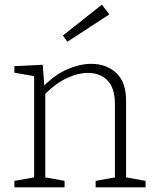

<svg xmlns="http://www.w3.org/2000/svg" viewBox="-20 -807 668 827"><path d="M42 0V-28L127 -43V-479L42 -494V-522L164 -528L171 -439Q219 -487 272 -509.5Q325 -532 373 -532Q439 -532 481.5 -492Q524 -452 523 -370V-43L607 -28V0H392V-28L475 -43V-359Q475 -428 443 -460.5Q411 -493 358 -493Q317 -493 269 -471Q221 -449 175 -403V-43L258 -28V0ZM270 -627 251 -654 419 -787 451 -745Z"/></svg>

Font: Bitter Light
Style: Regular
Weight: 300
Designer: Sol Matas, and Bitter project Authors
Foundry: Sol Matas
Version: Version 2.001